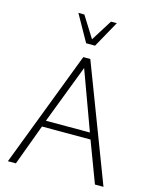

<svg xmlns="http://www.w3.org/2000/svg" viewBox="-137 -1046 908 1136"><g transform="rotate(15 316.5 -478.0)"><path d="M23.4 0 294.9 -710.4H337.9L608.9 0H556.6L462.4 -250.5H165L72.3 0ZM178.7 -289.6H448.2L316.4 -649.4ZM290 -793.9 199.2 -955.6H235.8L317.4 -825.7L398.9 -955.6H434.6L344.7 -793.9Z"/></g></svg>

Font: Comme Thin
Style: Regular
Weight: 250
Version: Version 1.000;gftools[0.9.27]